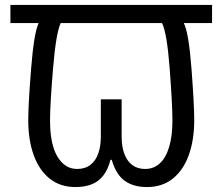

<svg xmlns="http://www.w3.org/2000/svg" viewBox="-20 -734 898 775"><path d="M285 21Q223 21 180.5 -13Q138 -47 116 -108Q94 -169 94 -249Q94 -311 105.5 -456Q117 -601 136 -641H22V-714H836V-641H722Q742 -601 753 -456Q764 -311 764 -249Q764 -169 742 -108Q720 -47 677.5 -13Q635 21 573 21Q518 21 483 -4.5Q448 -30 431 -89H426Q416 -50 397 -25.5Q378 -1 350 10Q322 21 285 21ZM291 -52Q324 -52 345.5 -69Q367 -86 377 -115.5Q387 -145 387 -182V-333H471V-182Q471 -141 482.5 -111.5Q494 -82 515 -67Q536 -52 566 -52Q600 -52 624.5 -74Q649 -96 662.5 -140Q676 -184 676 -248Q676 -311 665 -456Q654 -601 634 -641H225Q206 -601 194 -456Q182 -311 182 -248Q182 -151 212 -101.5Q242 -52 291 -52Z"/></svg>

Font: loriya25
Style: Book
Weight: 400
Designer: Jelle Bosma - Monotype Design Team
Foundry: Monotype Imaging Inc.
Version: Version 2.003